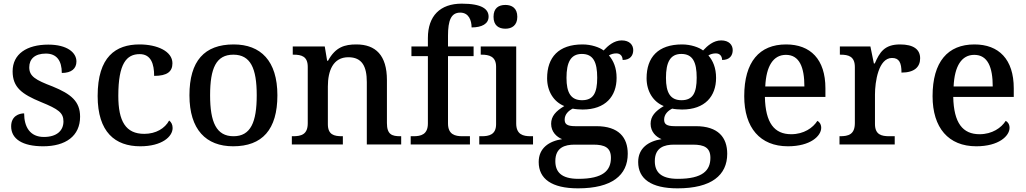

<svg xmlns="http://www.w3.org/2000/svg" viewBox="-20 -790 5612 1050"><path d="M216 10C339 10 418 -46 418 -152C418 -236 368 -276 268 -317C173 -353 140 -373 140 -422C140 -467 170 -497 231 -497C290 -497 318 -458 318 -391C371 -391 398 -415 398 -454C398 -502 348 -546 244 -546C127 -546 49 -495 49 -400C49 -312 100 -275 204 -232C300 -193 327 -173 327 -126C327 -76 291 -41 220 -41C144 -41 112 -96 112 -170C85 -170 41 -156 41 -99C41 -30 103 10 216 10Z M747 10C866 10 924 -43 924 -90C924 -108 917 -122 905 -131C882 -88 833 -58 769 -58C668 -58 627 -126 627 -266C627 -443 672 -494 744 -494C806 -494 823 -440 823 -375C895 -375 923 -399 923 -444C923 -510 839 -547 743 -547C613 -547 514 -480 514 -265C514 -67 610 10 747 10Z M1255 10C1414 10 1497 -81 1497 -269C1497 -457 1406 -547 1258 -547C1098 -547 1016 -457 1016 -269C1016 -81 1107 10 1255 10ZM1257 -45C1163 -45 1129 -122 1129 -269C1129 -417 1162 -491 1256 -491C1350 -491 1384 -417 1384 -269C1384 -122 1351 -45 1257 -45Z M1576 0H1855V-45H1851C1807 -45 1773 -53 1773 -111V-317C1773 -402 1801 -477 1885 -477C1960 -477 1986 -427 1986 -341V0H2174V-45H2169C2124 -45 2096 -54 2096 -117V-352C2096 -488 2034 -547 1929 -547C1865 -547 1815 -533 1774 -458H1769L1756 -536H1581V-491H1585C1629 -491 1663 -482 1663 -424V-116C1663 -54 1627 -45 1582 -45H1576Z M2226 0H2550V-45H2509C2469 -45 2430 -54 2430 -115V-483H2570V-536H2430V-594C2430 -679 2447 -721 2497 -721C2544 -721 2559 -678 2559 -640C2616 -640 2652 -660 2652 -699C2652 -740 2616 -770 2505 -770C2387 -770 2320 -703 2320 -582V-536H2230V-483H2320V-115C2320 -54 2282 -45 2241 -45H2226Z M2744 -633C2779 -633 2809 -651 2809 -698C2809 -746 2779 -763 2744 -763C2707 -763 2679 -746 2679 -698C2679 -651 2707 -633 2744 -633ZM2601 0H2895V-45H2882C2841 -45 2803 -54 2803 -115V-536H2609V-491H2614C2654 -491 2693 -482 2693 -425V-111C2693 -53 2654 -45 2614 -45H2601Z M3141 240C3327 240 3413 168 3413 51C3413 -38 3364 -100 3241 -100H3126C3080 -100 3068 -112 3068 -136C3068 -164 3088 -184 3112 -196C3124 -193 3150 -191 3166 -191C3292 -191 3352 -264 3352 -364C3352 -419 3335 -458 3310 -487C3322 -494 3335 -498 3351 -498C3375 -498 3385 -480 3385 -462C3427 -462 3443 -487 3443 -516C3443 -544 3423 -569 3380 -569C3338 -569 3305 -540 3281 -514C3259 -531 3214 -547 3166 -547C3035 -547 2972 -477 2972 -362C2972 -291 3008 -233 3066 -210C3019 -182 2994 -154 2994 -113C2994 -69 3024 -41 3054 -29C2982 -18 2926 20 2926 96C2926 188 2997 240 3141 240ZM3163 -242C3102 -242 3078 -283 3078 -364C3078 -449 3101 -495 3162 -495C3224 -495 3246 -451 3246 -365C3246 -282 3225 -242 3163 -242ZM3143 188C3048 188 3017 149 3017 91C3017 16 3070 1 3122 1H3225C3287 1 3321 17 3321 73C3321 142 3279 188 3143 188Z M3685 240C3871 240 3957 168 3957 51C3957 -38 3908 -100 3785 -100H3670C3624 -100 3612 -112 3612 -136C3612 -164 3632 -184 3656 -196C3668 -193 3694 -191 3710 -191C3836 -191 3896 -264 3896 -364C3896 -419 3879 -458 3854 -487C3866 -494 3879 -498 3895 -498C3919 -498 3929 -480 3929 -462C3971 -462 3987 -487 3987 -516C3987 -544 3967 -569 3924 -569C3882 -569 3849 -540 3825 -514C3803 -531 3758 -547 3710 -547C3579 -547 3516 -477 3516 -362C3516 -291 3552 -233 3610 -210C3563 -182 3538 -154 3538 -113C3538 -69 3568 -41 3598 -29C3526 -18 3470 20 3470 96C3470 188 3541 240 3685 240ZM3707 -242C3646 -242 3622 -283 3622 -364C3622 -449 3645 -495 3706 -495C3768 -495 3790 -451 3790 -365C3790 -282 3769 -242 3707 -242ZM3687 188C3592 188 3561 149 3561 91C3561 16 3614 1 3666 1H3769C3831 1 3865 17 3865 73C3865 142 3823 188 3687 188Z M4289 10C4413 10 4471 -47 4471 -91C4471 -110 4461 -124 4450 -129C4426 -91 4376 -56 4307 -56C4215 -56 4166 -117 4163 -260H4494V-307C4494 -466 4412 -547 4279 -547C4133 -547 4050 -452 4050 -264C4050 -91 4137 10 4289 10ZM4379 -317H4165C4170 -429 4209 -490 4278 -490C4352 -490 4379 -422 4379 -317Z M4571 0H4873V-45H4844C4801 -45 4765 -53 4765 -112V-273C4765 -342 4784 -473 4858 -473C4897 -473 4910 -448 4910 -393C4981 -393 5012 -424 5012 -471C5012 -519 4977 -547 4902 -547C4816 -547 4790 -503 4764 -443H4759L4740 -536H4573V-491H4576C4620 -491 4655 -482 4655 -423V-117C4655 -54 4619 -45 4574 -45H4571Z M5319 10C5443 10 5501 -47 5501 -91C5501 -110 5491 -124 5480 -129C5456 -91 5406 -56 5337 -56C5245 -56 5196 -117 5193 -260H5524V-307C5524 -466 5442 -547 5309 -547C5163 -547 5080 -452 5080 -264C5080 -91 5167 10 5319 10ZM5409 -317H5195C5200 -429 5239 -490 5308 -490C5382 -490 5409 -422 5409 -317Z"/></svg>

Font: Noto Serif Yezidi Medium
Style: Regular
Weight: 500
Designer: Dalton Maag Ltd
Foundry: Dalton Maag Ltd
Version: Version 1.001